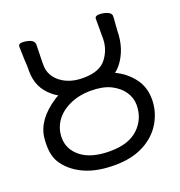

<svg xmlns="http://www.w3.org/2000/svg" viewBox="-131 -822 889 950"><g transform="rotate(-20 313.5 -347.0)"><path d="M497 -438Q485 -424 470 -412Q525 -386 561 -339Q597 -292 597 -227.5Q597 -163 564 -106.5Q531 -50 467.5 -16.5Q404 17 313 17Q222 17 158 -11Q94 -39 58 -89Q29 -127 29 -192Q29 -210 31 -229Q41 -321 147 -391Q157 -398 168 -403Q152 -412 138 -424Q73 -477 73 -565V-593L71 -627L69 -695Q69 -711 89.5 -711Q110 -711 130 -704Q152 -695 152 -677L150 -593V-569Q150 -514 196 -478Q242 -442 314 -442Q400 -442 435.5 -487.5Q471 -533 472 -590V-695Q472 -711 495 -711Q515 -711 534 -704Q557 -696 557 -679V-677Q557 -665 555 -646.5Q553 -628 552 -604Q551 -506 497 -438ZM112 -200Q112 -138 164.5 -97Q217 -56 315.5 -56Q414 -56 465 -105Q516 -154 516 -227Q516 -264 494 -296.5Q472 -329 431 -349.5Q390 -370 326 -370Q262 -370 212 -346Q162 -322 137 -284Q112 -246 112 -200Z"/></g></svg>

Font: Moon Stars Kai
Style: Bold
Weight: 700
Designer: GuiWonder
Version: Version 1.101